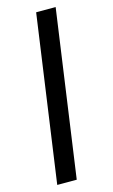

<svg xmlns="http://www.w3.org/2000/svg" viewBox="-128 -811 547 932"><g transform="rotate(-15 146.0 -345.0)"><path d="M38 73 156 -763H254L136 73Z"/></g></svg>

Font: Instrument Sans Condensed SemiBold
Style: Regular
Weight: 600
Width: 3
Designer: Rodrigo Fuenzalida
Foundry: fragTYPE
Version: Version 1.000;gftools[0.9.28]